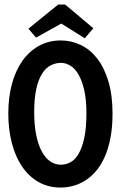

<svg xmlns="http://www.w3.org/2000/svg" viewBox="-20 -820 540 858"><path d="M17.1 0ZM251 18.1Q195.8 18.1 152.3 -6.6Q108.9 -31.2 78.9 -75.4Q48.8 -119.6 33 -180.4Q17.1 -241.2 17.1 -313Q17.1 -385.3 33.4 -445.3Q49.8 -505.4 80.3 -548.3Q110.8 -591.3 154.3 -615.2Q197.8 -639.2 252 -639.2Q298.8 -639.2 340.8 -619.1Q382.8 -599.1 414.3 -558.6Q445.8 -518.1 464.4 -456.5Q482.9 -395 482.9 -312Q482.9 -252 473.6 -204.1Q464.4 -156.2 448.2 -119.6Q432.1 -83 410.2 -56.9Q388.2 -30.8 362.3 -14.2Q336.4 2.4 308.1 10.3Q279.8 18.1 251 18.1ZM132.8 -318.8Q132.8 -261.7 141.6 -217.8Q150.4 -173.8 166.3 -144Q182.1 -114.3 203.9 -99.1Q225.6 -84 252 -84Q274.4 -84 295.2 -95.2Q315.9 -106.4 331.5 -133.3Q347.2 -160.2 356.7 -204.3Q366.2 -248.5 366.2 -314Q366.2 -376.5 356 -419.4Q345.7 -462.4 329.6 -489Q313.5 -515.6 293.2 -527.3Q272.9 -539.1 252.9 -539.1Q229 -539.1 207.3 -528.3Q185.5 -517.6 168.9 -492.2Q152.3 -466.8 142.6 -424.6Q132.8 -382.3 132.8 -318.8ZM106.9 -691.9 240.2 -799.8H271L397 -693.8L358.9 -648.9L253.9 -714.8L141.1 -651.9Z"/></svg>

Font: InconsolataGo
Style: Bold
Weight: 700
Designer: Raph Levien, Kirill Tkachev(cyreal.org)
Foundry: Raph Levien, Kirill Tkachev(cyreal.org)
Version: Version 1.015; ttfautohint (v0.92) -l 8 -r 50 -G 200 -x 14 -